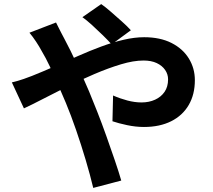

<svg xmlns="http://www.w3.org/2000/svg" viewBox="-20 -853 1040 939"><path d="M526 -636Q509 -655 483 -680.5Q457 -706 430 -730.5Q403 -755 383 -769L475 -833Q494 -820 521 -796.5Q548 -773 575.5 -748.5Q603 -724 620 -705ZM254 -743Q259 -734 266 -719Q273 -704 281 -689.5Q289 -675 294 -665Q325 -607 357 -537.5Q389 -468 416 -405Q433 -364 455.5 -307Q478 -250 500 -188Q522 -126 541.5 -69Q561 -12 573 30L436 66Q421 3 399 -71Q377 -145 352 -217.5Q327 -290 302 -350Q282 -397 262.5 -442Q243 -487 223.5 -528.5Q204 -570 183 -605Q173 -624 156.5 -649Q140 -674 124 -693ZM38 -450Q68 -457 96.5 -467Q125 -477 137 -482Q192 -504 248.5 -529Q305 -554 362.5 -579.5Q420 -605 475.5 -625.5Q531 -646 584.5 -658.5Q638 -671 685 -671Q763 -671 818.5 -643Q874 -615 903.5 -567Q933 -519 933 -461Q933 -391 903 -339.5Q873 -288 817 -260Q761 -232 684 -232Q644 -232 601.5 -241Q559 -250 530 -260L533 -386Q567 -371 603 -361.5Q639 -352 672 -352Q709 -352 738.5 -365.5Q768 -379 785 -404Q802 -429 802 -465Q802 -490 787.5 -511Q773 -532 746.5 -544.5Q720 -557 682 -557Q633 -557 571.5 -538.5Q510 -520 442 -491Q374 -462 309 -429.5Q244 -397 189 -368.5Q134 -340 97 -323Z"/></svg>

Font: Noto Sans SC
Style: Bold
Weight: 700
Designer: Ryoko NISHIZUKA  (kana, bopomofo & ideographs); Paul D. Hunt (Latin, Greek & Cyrillic); Sandoll Communications , Soo-you
Foundry: Adobe
Version: Version 2.004-H2;hotconv 1.0.118;makeotfexe 2.5.65603